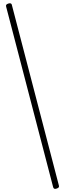

<svg xmlns="http://www.w3.org/2000/svg" viewBox="-20 -1097 403 1193"><path d="M331 75Q322 78 317 75.5Q312 73 310 65L18 -1056Q16 -1064 19.5 -1068Q23 -1072 32 -1075Q42 -1078 47.5 -1075.5Q53 -1073 54 -1065L346 56Q348 63 344.5 67.5Q341 72 331 75Z"/></svg>

Font: Playwrite NG Modern Thin
Style: Regular
Weight: 250
Designer: Veronika Burian, José Scaglione
Foundry: TypeTogether
Version: Version 1.002